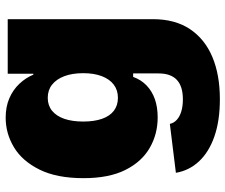

<svg xmlns="http://www.w3.org/2000/svg" viewBox="-80 -508 803 684"><g transform="rotate(-90 322.0 -166.5)"><path d="M310.1 214.8Q233.4 214.8 177.5 195.3Q121.6 175.8 88.6 140.4Q55.7 105 47.9 58.1L222.2 36.6Q225.1 50.8 236.6 61.3Q248 71.8 266.6 77.4Q285.2 83 309.6 83Q356 83 378.9 61.5Q401.9 40 401.9 -3.4V-94.2H389.6Q379.4 -65.9 359.1 -46.4Q338.9 -26.9 310.3 -16.8Q281.7 -6.8 245.1 -6.8Q185.5 -6.8 136.5 -35.2Q87.4 -63.5 58.1 -121.8Q28.8 -180.2 28.8 -271Q28.8 -366.2 59.3 -427.7Q89.8 -489.3 138.9 -518.8Q188 -548.3 244.1 -548.3Q283.2 -548.3 313.5 -535.2Q343.8 -522 365 -499.5Q386.2 -477.1 397.5 -449.7H400.9V-541H595.2V-23.4Q595.2 55.2 559.8 108.2Q524.4 161.1 460.7 188Q397 214.8 310.1 214.8ZM314.9 -148.4Q342.3 -148.4 361.8 -163.1Q381.3 -177.7 392.1 -205.6Q402.8 -233.4 402.8 -272Q402.8 -311 392.1 -339.4Q381.3 -367.7 361.8 -383.1Q342.3 -398.4 314.9 -398.4Q288.1 -398.4 269 -383.1Q250 -367.7 240.2 -339.4Q230.5 -311 230.5 -272Q230.5 -232.9 240.2 -205.1Q250 -177.2 269 -162.8Q288.1 -148.4 314.9 -148.4Z"/></g></svg>

Font: Inter 17pt Black
Style: Regular
Weight: 900
Version: Version 4.001;git-66647c0bb